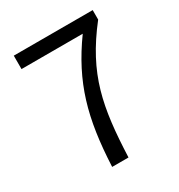

<svg xmlns="http://www.w3.org/2000/svg" viewBox="-173 -850 902 967"><g transform="rotate(-30 277.5 -366.5)"><path d="M198 0H293C305 -287 336 -458 508 -678V-733H49V-655H405C261 -455 211 -278 198 0Z"/></g></svg>

Font: GenYoGothic2 TW R
Style: Regular
Weight: 400
Version: Version 2.100;PS 2.1;hotconv 16.6.51;makeotf.lib2.5.65220 DE